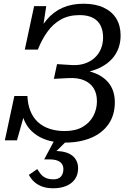

<svg xmlns="http://www.w3.org/2000/svg" viewBox="-20 -748 715 1030"><path d="M328 17Q275 17 234 4Q193 -9 163.5 -32.5Q134 -56 117 -88Q100 -120 94 -158H117L71 5H6L57 -233H127Q129 -187 143.5 -151.5Q158 -116 184 -92.5Q210 -69 246.5 -57Q283 -45 327 -45Q385 -45 423 -67Q461 -89 480.5 -125.5Q500 -162 500 -205Q500 -246 482.5 -274.5Q465 -303 430.5 -317.5Q396 -332 345 -329L269 -325L286 -404L366 -399Q406 -397 437 -408Q468 -419 489.5 -439.5Q511 -460 522 -487.5Q533 -515 533 -547Q533 -583 520 -610Q507 -637 479 -652Q451 -667 407 -667Q349 -667 307 -643.5Q265 -620 235 -578.5Q205 -537 183 -482H113L163 -715H228L201 -537H170Q195 -600 231 -642.5Q267 -685 316 -706.5Q365 -728 428 -728Q492 -728 536.5 -707Q581 -686 604 -648Q627 -610 627 -558Q627 -495 594 -448.5Q561 -402 497 -376.5Q433 -351 340 -351L428 -389L418 -341L355 -377Q433 -377 486.5 -356.5Q540 -336 568 -296.5Q596 -257 596 -199Q596 -131 562.5 -82.5Q529 -34 468.5 -8.5Q408 17 328 17ZM266 262Q231 262 205.5 252.5Q180 243 162.5 226.5Q145 210 135 190L180 159Q188 172 198 185Q208 198 225 206Q242 214 267 214Q294 214 307 199Q320 184 320 159Q320 144 312.5 132Q305 120 288 113.5Q271 107 242 107H217L277 -5H351L267 78L273 62Q317 62 344.5 73.5Q372 85 385.5 106Q399 127 399 154Q399 190 381.5 214Q364 238 334 250Q304 262 266 262Z"/></svg>

Font: Roboto Serif
Style: Italic
Weight: 400
Italic angle: -10°
Designer: Greg Gazdowicz
Foundry: Commercial Type
Version: Version 1.008